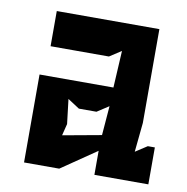

<svg xmlns="http://www.w3.org/2000/svg" viewBox="-65 -583 629 645"><g transform="rotate(10 250.0 -260.0)"><path d="M58 0H178L298 -82V0H482V-126H458L418 -100L428 -200V-520H78V-400H277L317 -426L310 -300H58ZM168 -112 178 -152 168 -236 208 -210H268L308 -236L300 -136Z"/></g></svg>

Font: Pescante Normal
Style: Regular
Weight: 400
Designer: Ariel Martín Pérez
Foundry: Tunera Type Foundry
Version: Version 1.000;FEAKit 1.0